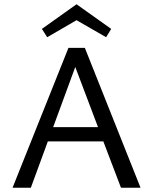

<svg xmlns="http://www.w3.org/2000/svg" viewBox="-20 -883 720 903"><path d="M340 -788 202 -708 177 -747 340 -863 503 -747 479 -708ZM549 0 466 -218H205L125 0H39L302 -658H379L641 0ZM230 -285H441L334 -568Z"/></svg>

Font: EauTest Medium
Style: Regular
Weight: 500
Designer: Christian Thalmann (Catharsis Fonts)
Version: Version 0.001;PS 000.001;hotconv 1.0.88;makeotf.lib2.5.64775